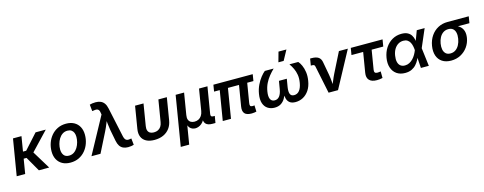

<svg xmlns="http://www.w3.org/2000/svg" viewBox="-31 -1666 6996 2776"><g transform="rotate(-15 3466.5 -278.5)"><path d="M237.8 -542.5 147.9 0H21L110.8 -542.5ZM601.6 -542.5 294.9 -219.2H148.9L164.6 -320.8H249L448.7 -542.5ZM353 0 224.6 -223.6 326.2 -297.4 507.3 0Z M825.7 11.2Q754.9 11.2 704.6 -16.8Q654.3 -44.9 627.4 -95.7Q600.6 -146.5 600.6 -214.4Q600.6 -279.8 621.3 -339.8Q642.1 -399.9 681.6 -447.3Q721.2 -494.6 777.3 -522.2Q833.5 -549.8 904.3 -549.8Q975.1 -549.8 1025.4 -522Q1075.7 -494.1 1102.5 -443.4Q1129.4 -392.6 1129.4 -324.2Q1129.4 -258.3 1108.6 -198.2Q1087.9 -138.2 1048.3 -90.8Q1008.8 -43.5 952.6 -16.1Q896.5 11.2 825.7 11.2ZM830.1 -91.8Q873.5 -91.8 906 -114Q938.5 -136.2 959.7 -171.4Q981 -206.5 991.7 -247.6Q1002.4 -288.6 1002.4 -326.2Q1002.4 -361.8 991.2 -388.9Q980 -416 957.3 -431.4Q934.6 -446.8 899.4 -446.8Q856.4 -446.8 824 -425Q791.5 -403.3 770 -367.9Q748.5 -332.5 738 -291.7Q727.5 -251 727.5 -212.4Q727.5 -159.2 752.7 -125.5Q777.8 -91.8 830.1 -91.8Z M1140.1 0 1436.5 -544.9 1432.1 -570.8Q1428.7 -600.6 1417.7 -615.2Q1406.7 -629.9 1387.2 -632.6Q1367.7 -635.3 1337.9 -629.4L1319.8 -627L1309.6 -726.1Q1324.2 -731.4 1348.4 -734.9Q1372.6 -738.3 1398.4 -738.3Q1442.4 -738.3 1474.4 -724.1Q1506.3 -710 1527.3 -680.2Q1548.3 -650.4 1558.1 -602.1L1653.3 -158.7Q1660.2 -128.4 1672.4 -113Q1684.6 -97.7 1702.6 -94.2Q1720.7 -90.8 1745.1 -95.7L1763.2 -98.6L1773.4 -1.5Q1759.8 3.4 1736.6 7.3Q1713.4 11.2 1687.5 11.2Q1645.5 11.2 1614.3 -3.2Q1583 -17.6 1563.2 -47.6Q1543.5 -77.6 1534.2 -125.5L1501.5 -293.9Q1492.2 -345.7 1487.3 -396.7Q1482.4 -447.8 1477.5 -501H1511.2Q1488.8 -447.8 1469 -396.5Q1449.2 -345.2 1423.3 -293.9L1275.4 0Z M2084.5 8.8Q2010.7 8.8 1961.7 -17.1Q1912.6 -43 1892.1 -92Q1871.6 -141.1 1883.3 -210.4L1938 -542.5H2064.5L2011.2 -218.3Q2004.4 -178.7 2013.4 -152.3Q2022.5 -126 2045.2 -112.5Q2067.9 -99.1 2102.5 -99.1Q2138.2 -99.1 2165 -112.5Q2191.9 -126 2209.5 -152.3Q2227.1 -178.7 2233.4 -218.3L2287.1 -542.5H2413.6L2358.9 -210.4Q2347.7 -141.6 2311 -92.5Q2274.4 -43.5 2216.8 -17.3Q2159.2 8.8 2084.5 8.8Z M2421.9 204.1 2545.4 -542.5H2671.9L2618.7 -220.2Q2611.3 -177.7 2621.8 -150.4Q2632.3 -123 2655.8 -109.9Q2679.2 -96.7 2710.9 -96.7Q2744.1 -96.7 2771 -110.4Q2797.9 -124 2816.4 -151.4Q2835 -178.7 2842.3 -220.2L2895.5 -542.5H3021.5L2955.6 -144Q2952.1 -121.1 2960.7 -111.3Q2969.2 -101.6 2993.7 -101.6H3013.2L2996.1 0H2949.2Q2879.9 0 2850.8 -34.2Q2821.8 -68.4 2832.5 -133.8L2840.8 -183.1H2863.8Q2855 -128.9 2835.9 -93.3Q2816.9 -57.6 2792.7 -37.6Q2768.6 -17.6 2743.4 -9Q2718.3 -0.5 2697.3 -0.5Q2675.8 -0.5 2653.3 -9Q2630.9 -17.6 2613.3 -37.8Q2595.7 -58.1 2588.4 -93.5Q2581.1 -128.9 2589.8 -183.1H2612.3L2548.3 204.1Z M3539.6 2.9Q3462.9 2.9 3433.8 -31.5Q3404.8 -65.9 3416 -134.3L3479 -512.7H3601.6L3542 -152.8Q3537.1 -124 3544.2 -110.8Q3551.3 -97.7 3575.7 -97.7Q3587.4 -97.7 3594.5 -98.4Q3601.6 -99.1 3606.9 -101.1L3610.4 -6.3Q3599.1 -3.4 3580.3 -0.2Q3561.5 2.9 3539.6 2.9ZM3105.5 0 3190.4 -512.7H3313L3228.5 0ZM3094.2 -443.4 3110.4 -542.5H3699.2L3683.1 -443.4Z M3882.3 7.8Q3823.2 7.8 3779.8 -20.5Q3736.3 -48.8 3717.5 -104.5Q3698.7 -160.2 3712.4 -242.7Q3724.1 -313.5 3752.7 -372.6Q3781.2 -431.6 3815.9 -475.3Q3850.6 -519 3880.4 -542.5H4012.2Q3973.1 -504.4 3937.5 -460.7Q3901.9 -417 3875.7 -364Q3849.6 -311 3838.9 -245.6Q3826.7 -171.9 3845.2 -133.1Q3863.8 -94.2 3910.2 -94.2Q3954.6 -94.2 3981.9 -129.6Q4009.3 -165 4020.5 -232.4L4040.5 -351.1H4158.2L4138.2 -232.4Q4127.4 -165 4141.6 -129.6Q4155.8 -94.2 4200.7 -94.2Q4249 -94.2 4280.3 -133.3Q4311.5 -172.4 4323.7 -245.6Q4335 -310.5 4326.2 -363.5Q4317.4 -416.5 4296.4 -460.7Q4275.4 -504.9 4248.5 -542.5H4380.4Q4403.3 -518.6 4423.3 -474.6Q4443.4 -430.7 4452.1 -371.6Q4460.9 -312.5 4449.2 -242.7Q4436 -160.2 4398.7 -104.5Q4361.3 -48.8 4308.6 -20.5Q4255.9 7.8 4195.3 7.8Q4140.1 7.8 4109.4 -15.6Q4078.6 -39.1 4067.6 -80.6Q4056.6 -122.1 4059.6 -176.8H4078.6Q4063.5 -121.1 4038.1 -79.6Q4012.7 -38.1 3974.4 -15.1Q3936 7.8 3882.3 7.8ZM4102.1 -611.8 4143.6 -761.2H4262.2L4180.7 -611.8Z M4689.5 0 4604 -413.6Q4601.1 -430.2 4591.6 -437.3Q4582 -444.3 4563.5 -444.3H4542.5L4559.1 -545.9H4582Q4648.9 -545.9 4684.1 -521.2Q4719.2 -496.6 4727.5 -441.9L4762.7 -249Q4771.5 -197.8 4775.6 -145.8Q4779.8 -93.8 4784.2 -41.5H4752.9Q4774.9 -94.2 4795.7 -146Q4816.4 -197.8 4841.8 -249L4989.3 -542.5H5123L4830.6 0Z M5412.6 6.3Q5335 6.3 5299.1 -31.5Q5263.2 -69.3 5275.4 -141.6L5324.7 -439.5H5149.9L5167 -542.5H5642.6L5625.5 -439.5H5451.7L5404.3 -153.3Q5399.4 -124.5 5409.4 -110.6Q5419.4 -96.7 5448.7 -96.7Q5458 -96.7 5472.4 -98.6Q5486.8 -100.6 5496.6 -102.1L5497.6 -3.9Q5477.1 1.5 5455.3 3.9Q5433.6 6.3 5412.6 6.3Z M5835 11.7Q5760.3 11.7 5709.2 -23.9Q5658.2 -59.6 5636.7 -123Q5615.2 -186.5 5628.9 -269.5Q5643.1 -354 5684.6 -416.7Q5726.1 -479.5 5788.1 -514.6Q5850.1 -549.8 5925.3 -549.8Q5981.4 -549.8 6016.4 -531.5Q6051.3 -513.2 6070.1 -483.6Q6088.9 -454.1 6096.2 -420.2Q6103.5 -386.2 6104.5 -355.5H6145L6156.2 -273.9L6189.9 0H6071.3L6053.2 -272.9Q6051.3 -302.7 6044.9 -333.3Q6038.6 -363.8 6024.9 -389.2Q6011.2 -414.6 5987.3 -430.2Q5963.4 -445.8 5926.8 -445.8Q5883.8 -445.8 5848.6 -424.3Q5813.5 -402.8 5789.8 -363.5Q5766.1 -324.2 5757.3 -269Q5748.5 -215.3 5757.3 -176Q5766.1 -136.7 5792.2 -115.5Q5818.4 -94.2 5859.4 -94.2Q5896.5 -94.2 5927 -110.4Q5957.5 -126.5 5981.9 -152.3Q6006.3 -178.2 6023.9 -209.2Q6041.5 -240.2 6052.7 -270L6154.8 -542.5H6272.5L6155.3 -270L6117.7 -191.4H6078.6Q6065.9 -160.2 6047.6 -125Q6029.3 -89.8 6001.5 -58.6Q5973.6 -27.3 5933.1 -7.8Q5892.6 11.7 5835 11.7Z M6523.4 11.2Q6443.8 11.2 6391.1 -23.7Q6338.4 -58.6 6316.9 -121.1Q6295.4 -183.6 6309.1 -267.1Q6323.2 -350.6 6365.5 -412.4Q6407.7 -474.1 6471.7 -508.3Q6535.6 -542.5 6614.7 -542.5H6932.6L6916.5 -443.4H6681.6L6598.1 -439.5Q6554.2 -439.5 6521.2 -417.2Q6488.3 -395 6467.3 -356.2Q6446.3 -317.4 6438 -267.6Q6429.7 -217.8 6437.5 -178.2Q6445.3 -138.7 6470.7 -115.2Q6496.1 -91.8 6540 -91.8Q6584 -91.8 6617.2 -114.7Q6650.4 -137.7 6671.6 -177.5Q6692.9 -217.3 6701.2 -267.6Q6709.5 -317.9 6701.2 -356.7Q6692.9 -395.5 6667.5 -417.5Q6642.1 -439.5 6598.1 -439.5L6603.5 -472.7Q6660.6 -472.7 6706.1 -458.7Q6751.5 -444.8 6781.5 -416.7Q6811.5 -388.7 6823.5 -346.2Q6835.4 -303.7 6826.2 -246.6Q6814 -173.3 6772.2 -115Q6730.5 -56.6 6666.5 -22.7Q6602.5 11.2 6523.4 11.2Z"/></g></svg>

Font: Inter 16pt SemiBold
Style: Italic
Weight: 600
Italic angle: -9.3988°
Version: Version 4.001;git-66647c0bb